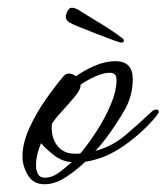

<svg xmlns="http://www.w3.org/2000/svg" viewBox="-20 -465 430 496"><path d="M95 11Q66 11 52 -12.5Q38 -36 38 -61Q38 -95 56 -134.5Q74 -174 99.5 -210Q125 -246 145 -269Q150 -275 158 -275Q167 -275 176 -268Q197 -283 224.5 -295Q252 -307 278 -307Q323 -307 323 -261Q323 -217 301.5 -180Q280 -143 254 -108Q247 -99 240.5 -91Q234 -83 226 -75Q270 -87 303 -115Q336 -143 368 -173Q372 -177 375.5 -179.5Q379 -182 385 -182Q390 -182 390 -175Q390 -174 387 -170Q384 -166 383 -164Q350 -124 301.5 -89.5Q253 -55 200 -47Q181 -28 152 -8.5Q123 11 95 11ZM173 -68Q177 -68 180.5 -68Q184 -68 188 -69Q208 -93 229.5 -126Q251 -159 266 -194.5Q281 -230 281 -259Q281 -277 264 -277Q247 -277 225 -267Q203 -257 188 -246V-243Q188 -233 172.5 -214.5Q157 -196 139.5 -177Q122 -158 114 -145Q111 -112 127 -90Q143 -68 173 -68ZM96 -6Q115 -6 133.5 -20Q152 -34 165 -46Q141 -48 121.5 -62.5Q102 -77 86 -95Q83 -89 78 -72Q73 -55 73 -38Q73 -25 78 -15.5Q83 -6 96 -6ZM293 -355Q290 -355 272 -361.5Q254 -368 231 -377Q208 -386 188 -394Q168 -402 161 -406Q157 -408 153.5 -412Q150 -416 150 -423Q150 -428 154.5 -436.5Q159 -445 165 -445Q170 -445 175.5 -443Q181 -441 193 -433Q214 -420 243.5 -402Q273 -384 295 -367Q297 -366 298.5 -364Q300 -362 300 -360Q300 -355 293 -355Z"/></svg>

Font: Hurricane
Style: Regular
Weight: 400
Designer: Robert E. Leuschke
Foundry: Robert E. Leuschke
Version: Version 1.010; ttfautohint (v1.8.3)